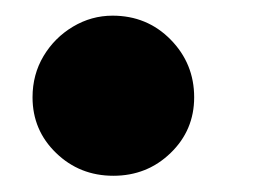

<svg xmlns="http://www.w3.org/2000/svg" viewBox="-20 -209 335 239"><path d="M121.1 9.8Q79.1 9.8 49.8 -18.6Q20.5 -46.9 20.5 -87.9Q20.5 -116.2 34.2 -139.2Q47.9 -162.1 70.8 -175.8Q93.8 -189.5 120.1 -189.5Q163.1 -189.5 192.4 -159.7Q221.7 -129.9 221.7 -87.9Q221.7 -46.9 192.4 -18.6Q163.1 9.8 121.1 9.8Z"/></svg>

Font: Crimson Pro ExtraBold
Style: Italic
Weight: 800
Italic angle: -12°
Designer: Jacques Le Bailly
Foundry: Baron von Fonthausen
Version: Version 1.003